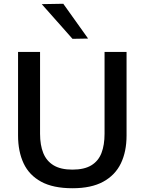

<svg xmlns="http://www.w3.org/2000/svg" viewBox="-20 -989 770 1021"><path d="M365.5 12Q262.5 12 198.8 -22.8Q135 -57.5 105.5 -120.5Q76 -183.5 76 -268.5Q76 -288.5 76 -321.5Q76 -354.5 76 -394.2Q76 -434 76 -474.5Q76 -542.5 76 -598Q76 -653.5 76 -713H193Q193 -653.5 193 -598Q193 -542.5 193 -474.5V-277.5Q193 -217.5 210.2 -175Q227.5 -132.5 265.2 -109.8Q303 -87 365 -87Q428 -87 465.5 -109.8Q503 -132.5 519.5 -175Q536 -217.5 536 -278V-474.5Q536 -542.5 536 -598Q536 -653.5 536 -713H653Q653 -653.5 653 -598Q653 -542.5 653 -474.5Q653 -434 653 -394Q653 -354 653 -320.8Q653 -287.5 653 -268Q653 -183 622.8 -120.2Q592.5 -57.5 529 -22.8Q465.5 12 365.5 12ZM365.5 -782.5Q339 -813 312 -843Q285 -873 257.8 -904Q230.5 -935 202 -967L316.5 -969Q349.5 -922.5 382.5 -876.5Q415.5 -830.5 448.5 -784Z"/></svg>

Font: Commissioner Thin Medium
Style: Regular
Weight: 500
Version: Version 1.000